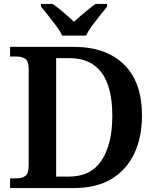

<svg xmlns="http://www.w3.org/2000/svg" viewBox="-20 -951 794 971"><path d="M31 0V-49H64Q90 -49 107.5 -60.5Q125 -72 125 -117V-601Q125 -643 107 -654Q89 -665 64 -665H31V-714H353Q516 -714 607 -625Q698 -536 698 -366Q698 -257 659 -174.5Q620 -92 544 -46Q468 0 353 0ZM330 -58Q439 -58 493.5 -139.5Q548 -221 548 -366Q548 -511 493.5 -584Q439 -657 331 -657H264V-58ZM294 -771Q284 -794 264 -820.5Q244 -847 223.5 -873Q203 -899 187 -918V-931H246Q270 -915 301 -888.5Q332 -862 354 -841Q369 -855 388.5 -871.5Q408 -888 427.5 -904Q447 -920 463 -931H522V-918Q507 -899 486 -873Q465 -847 445.5 -820.5Q426 -794 415 -771Z"/></svg>

Font: Noto Naskh Arabic SemiBold
Style: Regular
Weight: 600
Designer: Monotype Design Team, David Williams, Mohamad Dakak and Nizar Qandah
Foundry: Monotype Imaging Inc.
Version: Version 2.016